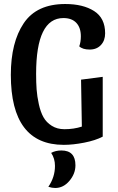

<svg xmlns="http://www.w3.org/2000/svg" viewBox="-20 -700 586 957"><path d="M296 -610Q160 -610 160 -332Q160 -288 162.5 -254Q165 -220 173.5 -181Q182 -142 196.5 -116Q211 -90 238 -73Q265 -56 301 -56Q348 -56 388 -69L384 -303L492 -317V-19Q456 0 400 11Q344 22 298 22Q34 22 34 -327Q34 -489 98.5 -584.5Q163 -680 305 -680Q394 -680 449 -645Q504 -610 504 -534Q504 -498 483 -475.5Q462 -453 427 -453Q392 -453 375 -469Q383 -491 383 -519Q383 -562 360.5 -586Q338 -610 296 -610ZM286 50Q356 50 356 124Q356 166 326 201.5Q296 237 255 237Q239 237 221 231Q254 183 254 127Q254 90 235 62Q257 50 286 50Z"/></svg>

Font: Sansita
Style: Regular
Weight: 400
Designer: Pablo Cosgaya
Foundry: Omnibus-Type
Version: Version 1.006;hotconv 1.0.109;makeotfexe 2.5.65596